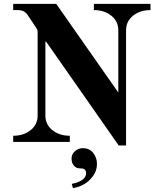

<svg xmlns="http://www.w3.org/2000/svg" viewBox="-20 -732 804 990"><path d="M48 0V-32Q102 -32 138 -61Q174 -90 174 -136V-563Q174 -574 172 -579Q170 -584 163 -594L123 -654Q113 -668 101.5 -674Q90 -680 66 -680H48V-712H270L590 -255V-576Q590 -622 554 -651Q518 -680 464 -680V-712H756V-680Q702 -680 666 -651Q630 -622 630 -576V18H592L218 -517H214V-136Q214 -90 250 -61Q286 -32 340 -32V0ZM349 86Q349 62 367 47Q385 32 406 32Q442 32 461 57Q480 82 480 113Q480 148 459.5 176Q439 204 411.5 219Q384 234 356 238L350 216Q383 210 403.5 196Q424 182 424 161Q424 146 414 140Q408 136 390 136Q373 136 361 122Q349 108 349 86Z"/></svg>

Font: Old Standard TT
Style: Bold
Weight: 700
Designer: Alexey Kryukov <alexios@thessalonica.org.ru>
Version: Version 2.2